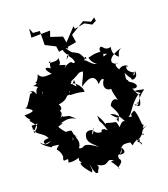

<svg xmlns="http://www.w3.org/2000/svg" viewBox="-196 -1265 1293 1479"><g transform="rotate(-15 450.0 -525.5)"><path d="M252 -413C262 -441 200 -373 222 -391C260 -445 264 -458 204 -481C204 -446 289 -456 246 -513C341 -531 334 -601 324 -562C357 -554 346 -599 356 -589C324 -535 362 -576 463 -555C467 -606 378 -669 383 -627C416 -666 404 -693 415 -611C331 -688 377 -614 386 -661C481 -711 439 -713 509 -710C478 -695 560 -707 492 -718C490 -678 468 -647 455 -598C532 -665 577 -657 584 -584C584 -584 618 -632 631 -609C589 -541 650 -503 693 -535C700 -492 671 -488 750 -515C725 -550 698 -483 727 -546C648 -548 661 -527 695 -426C662 -468 626 -403 632 -396C685 -315 686 -299 638 -286C657 -306 647 -248 660 -272C672 -331 686 -255 610 -336C661 -337 695 -271 708 -253C685 -280 651 -216 655 -221C629 -291 658 -256 563 -280C546 -264 564 -282 510 -353C518 -270 513 -340 560 -222C507 -268 496 -214 530 -196C512 -212 457 -199 487 -111C536 -100 566 -102 551 -142C566 -156 491 -145 539 -234C497 -203 431 -234 463 -273C437 -199 428 -218 448 -255C373 -273 387 -205 384 -202C394 -162 423 -150 461 -117C321 -199 366 -125 309 -147C351 -202 273 -270 324 -232C264 -278 326 -302 244 -294C308 -234 286 -204 267 -225C269 -205 304 -222 266 -286C268 -274 232 -298 198 -347C232 -366 267 -364 199 -371C239 -355 264 -410 351 -371L301 -407ZM47 -413C68 -418 -16 -372 40 -352C76 -354 9 -369 2 -381C17 -327 83 -331 104 -280C117 -282 37 -285 67 -245C136 -259 93 -258 113 -258C72 -219 43 -260 29 -266C50 -236 80 -223 105 -209C130 -204 75 -221 169 -212C112 -161 163 -198 175 -115C151 -45 226 -125 202 -61C247 -53 304 -83 306 -83C325 -116 324 -134 343 -46C363 -49 379 -126 268 -110C334 -93 233 -51 336 -25C266 -60 280 -12 359 60C371 13 367 71 356 -7C384 92 392 77 412 67C384 71 448 30 400 8C511 66 479 -29 546 15C499 13 531 14 572 86C537 74 628 48 587 12C572 -51 631 15 623 -80C614 -78 683 -11 600 -17C644 -78 616 -91 702 -88C727 -41 699 -65 753 -91C754 -105 769 -87 783 -49C805 -63 721 -115 771 -67C781 -105 791 -84 748 -101C794 -79 793 -139 823 -123C801 -102 800 -162 859 -179C836 -179 807 -149 840 -196C819 -173 826 -271 795 -317C725 -282 806 -274 741 -279C782 -313 782 -364 865 -436C857 -358 860 -314 808 -359C861 -356 852 -399 816 -347C855 -345 832 -390 913 -455C804 -472 840 -457 880 -434C858 -427 861 -415 826 -484C861 -470 897 -503 813 -543C804 -577 794 -536 799 -617C840 -544 848 -568 838 -571C827 -528 902 -556 879 -611C870 -559 843 -583 877 -602C874 -596 810 -619 824 -661C865 -647 808 -697 766 -653C732 -697 753 -711 773 -699C689 -705 715 -774 828 -810C765 -784 816 -709 760 -776C813 -760 735 -750 748 -837C691 -815 677 -877 690 -847C661 -888 631 -799 708 -794C670 -783 666 -752 692 -845C664 -799 667 -841 569 -804C554 -815 562 -769 610 -738C559 -743 520 -828 525 -763C521 -822 555 -823 540 -794C500 -851 518 -848 445 -877C445 -877 421 -900 405 -924C447 -885 433 -944 389 -940C364 -927 407 -854 422 -865C399 -839 384 -805 406 -861C461 -820 462 -764 422 -804C365 -798 335 -726 377 -793C283 -818 360 -777 333 -867C343 -842 296 -838 253 -840C298 -876 253 -855 259 -797C222 -821 194 -811 255 -755C226 -754 171 -732 150 -780C130 -696 100 -730 121 -721C83 -740 128 -724 129 -699C124 -730 132 -697 71 -701C136 -709 160 -628 147 -622C153 -708 103 -691 103 -632C84 -657 97 -680 11 -655C91 -679 74 -644 55 -649C11 -561 6 -552 -12 -551C71 -516 45 -508 -30 -499C-3 -449 -4 -477 12 -437C71 -501 -12 -441 -5 -450C48 -391 58 -403 8 -346L2 -408ZM689 -1061 655 -1040 598 -1065 517 -1043 512 -1066 427 -958 414 -1009 317 -1032 329 -1080 176 -1064 177 -1137 197 -1096 252 -1097 260 -983 343 -950 354 -904 499 -942 484 -1004 593 -1084 652 -1064 683 -1090Z"/></g></svg>

Font: Hussar Lance
Style: ExBd
Weight: 700
Foundry: Cannot Into Space Fonts, PlusOne Fonts
Version: Version 2.270